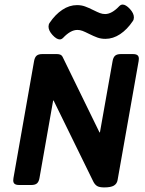

<svg xmlns="http://www.w3.org/2000/svg" viewBox="-20 -819 640 850"><path d="M394 -773.9Q411.6 -765.1 422.6 -761Q433.6 -756.8 445.3 -756.8Q475.1 -756.8 508.3 -792Q515.1 -798.8 522.9 -798.8Q537.1 -798.8 555.2 -779.3Q572.8 -759.8 572.8 -742.2Q572.8 -732.4 567.9 -725.6Q543 -688.5 511.7 -667.7Q480.5 -647 446.8 -647Q427.2 -647 411.1 -652.8Q395 -658.7 373.5 -669.4Q356 -678.2 345 -682.4Q334 -686.5 322.3 -686.5Q292.5 -686.5 259.3 -651.4Q252.4 -644.5 244.6 -644.5Q230.5 -644.5 212.4 -664.1Q194.8 -683.6 194.8 -701.2Q194.8 -710.9 199.7 -717.8Q224.6 -754.9 255.9 -775.6Q287.1 -796.4 320.8 -796.4Q340.3 -796.4 356.4 -790.5Q372.6 -784.7 394 -773.9ZM594.7 -559.1Q594.7 -556.6 593.8 -548.8L500.5 -21.5Q497.6 -5.4 484.1 2.7Q470.7 10.7 441.4 10.7Q419.9 10.7 409.7 4.4Q399.4 -2 392.6 -16.1L217.3 -374H215.3L154.8 -30.8Q151.9 -14.2 143.6 -7.1Q135.3 0 118.7 0H64.9Q51.3 0 44.9 -4.9Q38.6 -9.8 38.6 -20.5Q38.6 -22.9 39.6 -30.8L130.9 -548.8Q133.8 -565.4 142.1 -572.5Q150.4 -579.6 167 -579.6H232.4Q251 -579.6 256.8 -567.9L420.4 -232.9H422.4L478.5 -548.8Q481.4 -565.4 489.7 -572.5Q498 -579.6 514.6 -579.6H568.4Q582 -579.6 588.4 -574.7Q594.7 -569.8 594.7 -559.1Z"/></svg>

Font: Courier Prime Sans
Style: Bold Italic
Weight: 700
Italic angle: -10°
Designer: Alan Dague-Greene
Foundry: Quote-Unquote Apps
Version: Version 3.020